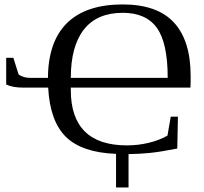

<svg xmlns="http://www.w3.org/2000/svg" viewBox="-20 -682 918 862"><path d="M501 8.8Q347.7 2.9 275.9 -67.6Q204.1 -138.2 196.3 -288.6H85.9Q36.1 -288.6 7.8 -302.7V-422.4H40L63.5 -347.7Q84.5 -332.5 114.7 -332.5H195.3Q196.3 -496.1 281.5 -579.1Q366.7 -662.1 530.8 -662.1Q685.5 -662.1 760.7 -581.1Q835.9 -500 835.9 -340.8V-314L835 -288.6H297.9V-276.9Q297.9 -154.3 360.8 -91.8Q423.8 -29.3 550.3 -29.3Q600.1 -29.3 647.7 -40.8Q695.3 -52.2 731.9 -73.2L746.6 -158.2H778.8L775.9 -15.1Q698.7 0 652.8 4.6Q606.9 9.3 557.1 9.8V159.7H501ZM531.2 -624.5Q415.5 -624.5 356.7 -549.6Q297.9 -474.6 297.9 -332.5H732.9Q732.9 -489.3 684.3 -556.9Q635.7 -624.5 531.2 -624.5Z"/></svg>

Font: Liberation Serif
Style: Regular
Weight: 400
Designer: Steve Matteson
Foundry: Ascender Corporation
Version: Version 2.1.5